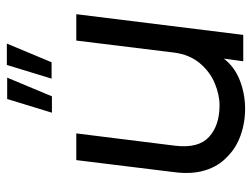

<svg xmlns="http://www.w3.org/2000/svg" viewBox="-110 -638 754 575"><g transform="rotate(-90 267.5 -351.0)"><path d="M450 0H371L379 -58Q354 -26 314.5 -10.5Q275 5 231.5 5.5Q188 6 149 -8Q110 -22 84 -49Q57 -74 44.5 -114Q32 -154 39 -207L75 -500H155L118 -203Q110 -134 144.5 -102.5Q179 -71 239 -71Q271 -71 305.5 -85.5Q340 -100 365.5 -130.5Q391 -161 397 -207L433 -500H512ZM319 -574 360 -708H424L368 -574ZM217 -573 258 -707H322L266 -573Z"/></g></svg>

Font: Kulim Park
Style: Italic
Weight: 400
Italic angle: -8°
Designer: Noponies / Dale Sattler
Foundry: Noponies
Version: Version 1.000; ttfautohint (v1.8.3)